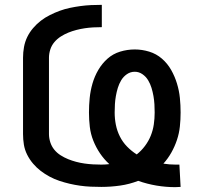

<svg xmlns="http://www.w3.org/2000/svg" viewBox="-20 -763 840 792"><path d="M703 9Q664 9 625.5 2.5Q587 -4 550 -17Q514 -3 475.5 2.5Q437 8 398 8Q376 8 354 7Q332 6 310.5 3Q289 0 267.5 -5Q246 -10 225 -17Q204 -24 184.5 -34.5Q165 -45 148 -58Q131 -71 116.5 -88Q102 -105 92 -125Q82 -145 78.5 -166.5Q75 -188 75 -210V-525Q75 -547 79 -569Q83 -591 92.5 -610.5Q102 -630 116.5 -647Q131 -664 148.5 -677.5Q166 -691 186 -701Q206 -711 226.5 -718.5Q247 -726 268.5 -730.5Q290 -735 312 -738Q334 -741 356 -742Q378 -743 400 -743V-651Q382 -651 364.5 -650Q347 -649 330 -646.5Q313 -644 295.5 -639.5Q278 -635 262 -628.5Q246 -622 231 -612.5Q216 -603 204.5 -589.5Q193 -576 187.5 -559Q182 -542 182 -525V-210Q182 -193 187.5 -176Q193 -159 204 -145.5Q215 -132 230 -122.5Q245 -113 261 -106.5Q277 -100 294 -95.5Q311 -91 328.5 -88.5Q346 -86 363.5 -85Q381 -84 398 -84Q406 -84 414.5 -84.5Q423 -85 431 -86Q409 -106 392.5 -130.5Q376 -155 365 -182.5Q354 -210 350.5 -239.5Q347 -269 347 -299Q347 -329 350 -359Q353 -389 361.5 -418.5Q370 -448 385.5 -474.5Q401 -501 423.5 -521Q446 -541 475.5 -550Q505 -559 536 -559Q566 -559 595.5 -550Q625 -541 648 -521Q671 -501 686 -474.5Q701 -448 710 -418.5Q719 -389 722 -359Q725 -329 725 -299Q725 -270 722 -241.5Q719 -213 710 -186Q701 -159 687 -134Q673 -109 654 -88Q666 -86 679 -85Q692 -84 704 -84H720L725 8Q719 8 713.5 8.5Q708 9 703 9ZM544 -126Q563 -141 578 -161Q593 -181 602 -203.5Q611 -226 614.5 -250Q618 -274 618 -299Q618 -316 617 -333Q616 -350 613 -367Q610 -384 605 -400.5Q600 -417 591 -432Q582 -447 567.5 -457Q553 -467 536 -467Q518 -467 503.5 -457Q489 -447 480 -432Q471 -417 466 -400.5Q461 -384 458 -367Q455 -350 454 -333Q453 -316 453 -299Q453 -273 458 -248Q463 -223 474.5 -200Q486 -177 504 -158.5Q522 -140 544 -126Z"/></svg>

Font: Iosevka Aile Semibold
Style: Regular
Weight: 600
Designer: Belleve Invis
Foundry: Belleve Invis
Version: Version 31.1.0; ttfautohint (v1.8.4)